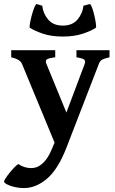

<svg xmlns="http://www.w3.org/2000/svg" viewBox="-37 -707 578 967"><path d="M514.6 -418.5Q485.4 -411.6 475.8 -405.5Q466.3 -399.4 460.9 -385.3L297.9 36.1Q256.3 144 200.7 192.1Q145 240.2 83 240.2Q58.1 240.2 35.2 234.6Q12.2 229 -2.2 221.2Q-16.6 213.4 -16.6 207Q-16.6 203.1 -8.8 190.9Q-1 178.7 11 163.8Q22.9 148.9 34.9 136.5Q46.9 124 55.2 119.1Q70.8 129.9 87.4 134.8Q104 139.6 119.1 139.6Q133.3 139.6 146.5 135.3Q164.6 129.4 185.3 108.2Q206.1 86.9 223.6 44.9L237.8 11.2L73.7 -385.3Q64.5 -408.2 19.5 -418.5V-454.1H241.2V-418.5Q206.1 -414.1 198.2 -407.5Q190.4 -400.9 196.8 -385.3L297.4 -140.1L389.6 -385.3Q395 -399.9 387 -406.7Q378.9 -413.6 348.1 -418.5V-454.1H514.6ZM279.3 -522.9Q222.7 -522.9 179.9 -537.1Q137.2 -551.3 112.3 -567.9Q111.3 -573.7 114 -589.8Q116.7 -606 121.8 -625.5Q127 -645 133.1 -662.1Q139.2 -679.2 145.5 -687L175.8 -678.2Q179.7 -640.1 205.1 -609.1Q230.5 -578.1 279.3 -578.1Q328.1 -578.1 353.8 -609.1Q379.4 -640.1 383.3 -678.2L417 -687Q423.3 -679.2 429 -662.1Q434.6 -645 439 -625.5Q443.4 -606 445.6 -589.8Q447.8 -573.7 446.8 -567.9Q422.4 -551.3 379.4 -537.1Q336.4 -522.9 279.3 -522.9Z"/></svg>

Font: Gentium Plus
Style: Bold
Weight: 700
Designer: Victor Gaultney, Annie Olsen, Iska Routamaa, Becca Hirsbrunner
Foundry: SIL International
Version: Version 6.101